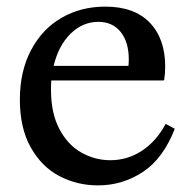

<svg xmlns="http://www.w3.org/2000/svg" viewBox="-20 -550 574 580"><path d="M313 -66Q365 -66 408.5 -94.5Q452 -123 480 -175H482L508 -161Q473 -71 411.5 -30.5Q350 10 276 10Q213 10 159.5 -18Q106 -46 73 -104.5Q40 -163 40 -249Q40 -335 74 -399Q108 -463 166.5 -496.5Q225 -530 298 -530Q386 -530 432.5 -481.5Q479 -433 479 -349Q479 -327 476 -309L474 -307H135Q134 -298 134 -279Q134 -208 159.5 -160Q185 -112 226 -89Q267 -66 313 -66ZM368 -351Q369 -358 369 -371Q369 -423 344.5 -453.5Q320 -484 277 -484Q230 -484 193.5 -448.5Q157 -413 142 -351Z"/></svg>

Font: Minipax
Style: Regular
Weight: 400
Designer: Raphaël Ronot, Igor Stepanchenko (Cyrillic)
Foundry: steppetype
Version: Version 1.002